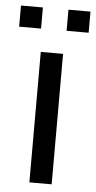

<svg xmlns="http://www.w3.org/2000/svg" viewBox="-65 -706 369 738"><g transform="rotate(5 120.0 -337.0)"><path d="M77.1 0V-503.4H163.1V0ZM168.9 -592.8V-674.3H253.9V-592.8ZM-14.2 -592.8V-674.3H70.3V-592.8Z"/></g></svg>

Font: Mako
Style: Regular
Weight: 400
Designer: vernon adams
Foundry: vernon adams
Version: Version 1.100; ttfautohint (v1.8.4.7-5d5b);gftools[0.9.33]